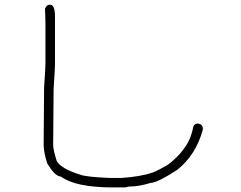

<svg xmlns="http://www.w3.org/2000/svg" viewBox="-20 -653 1040 827"><path d="M195.3 -632.8Q216.8 -632.8 216.8 -582V-373Q216.8 -359.9 210.9 -269.5Q210.9 -222.7 209 -29.3Q209 -7.3 224.6 41Q244.1 74.2 326.2 99.6Q353 109.4 449.2 113.3H505.9Q588.4 107.4 638.7 89.8Q663.1 80.1 703.1 56.6Q747.1 23.4 771.5 -11.7Q802.2 -50.8 812.5 -107.4Q818.4 -121.1 832 -121.1Q853.5 -117.7 853.5 -99.6V-93.8Q823.7 14.2 744.1 78.1Q656.7 134.8 628.9 134.8Q578.1 150.4 541 150.4H535.2Q521.5 154.3 519.5 154.3H466.8Q305.7 154.3 242.2 107.4Q217.3 107.4 183.6 50.8Q168 3.4 168 -31.2Q168 -55.7 169.9 -275.4Q175.8 -358.9 175.8 -380.9V-544.9Q175.8 -571.8 173.8 -615.2Q180.2 -632.8 195.3 -632.8Z"/></svg>

Font: CEF Fonts CJK Mono
Style: Regular
Weight: 400
Designer: PartyBoss (派对大魔王)
Version: Release 2.25